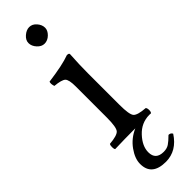

<svg xmlns="http://www.w3.org/2000/svg" viewBox="-288 -647 847 847"><g transform="rotate(-45 135.5 -223.5)"><path d="M258.8 134.8Q216.8 199.7 148.9 200.2Q61 200.2 61 126Q61 92.8 87.4 55.9Q113.8 19 157.2 0H142.1Q96.2 0 29.8 2Q25.9 -2 25.9 -13.9Q25.9 -25.9 29.8 -30.8Q77.6 -34.7 89.8 -48.3Q102.1 -62 102.1 -122.1V-316.9Q102.1 -358.9 90.6 -369.9Q79.1 -380.9 37.1 -384.8Q31.2 -401.9 35.2 -413.1Q127.9 -425.3 171.9 -441.9Q185.1 -441.9 185.1 -435.1Q181.2 -371.1 181.2 -321.3V-122.1Q181.2 -62 193.1 -48.1Q205.1 -34.2 252.9 -30.8Q257.8 -25.9 257.8 -13.9Q257.8 -2 252.9 2Q246.1 2 242.7 1.5Q192.9 2 158 39.6Q123 77.1 123 115.2Q123 162.1 172.9 162.1Q192.9 162.1 206.5 153.1Q220.2 144 240.2 124Q252.9 123.5 258.8 134.8ZM89.8 -599.1Q89.8 -617.2 106.9 -632.1Q124 -647 142.1 -647Q161.1 -647 175.5 -630.4Q189.9 -613.8 189.9 -595.2Q189.9 -578.1 174.1 -562.5Q158.2 -546.9 138.2 -546.9Q120.1 -546.9 105 -563.5Q89.8 -580.1 89.8 -599.1Z"/></g></svg>

Font: Linux Libertine
Style: Regular
Weight: 400
Designer: Philipp H. Poll
Foundry: Philipp H. Poll
Version: Version 5.3.0 ; ttfautohint (v0.9)